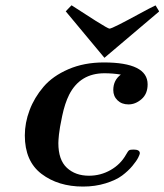

<svg xmlns="http://www.w3.org/2000/svg" viewBox="-20 -684 608 710"><path d="M71.8 -183.1Q71.8 -230 89.4 -276.6Q106.9 -323.2 140.9 -363Q174.8 -402.8 232.9 -428Q291 -453.1 363.8 -453.1Q525.9 -453.1 525.9 -372.1Q525.9 -336.9 503.4 -317.4Q481 -297.9 455.1 -297.9Q430.2 -297.9 414.6 -313Q398.9 -328.1 398.9 -351.1Q398.9 -387.2 426.8 -408.2Q397 -413.1 366.2 -413.1Q276.4 -413.1 235.8 -334Q219.7 -301.8 210 -255.4Q200.2 -209 198 -186.5Q195.8 -164.1 195.8 -154.8Q195.8 -92.8 227.3 -63.5Q258.8 -34.2 309.1 -34.2Q352.1 -34.2 388.9 -55.2Q425.8 -76.2 445.8 -111.8Q453.6 -126 457.8 -128.4Q461.9 -130.9 474.1 -130.9Q497.1 -130.9 497.1 -117.2Q497.1 -113.3 491 -101.1Q484.9 -88.9 469.5 -70.3Q454.1 -51.8 431.6 -34.9Q409.2 -18.1 370.6 -6.1Q332 5.9 287.1 5.9Q195.3 5.9 133.5 -41Q71.8 -87.9 71.8 -183.1ZM223.1 -642.1 244.1 -664.1H245.1Q286.1 -638.2 334 -606.9Q379.9 -578.1 384.8 -578.1Q390.6 -578.1 420.9 -593.5Q451.2 -608.9 493.2 -631.8Q535.2 -654.8 555.2 -664.1L567.9 -643.1V-641.1L366.2 -470.2Z"/></svg>

Font: CMU Serif Extra
Style: BoldSlanted
Weight: 700
Italic angle: -9.46001°
Version: Version 0.7.0